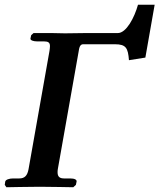

<svg xmlns="http://www.w3.org/2000/svg" viewBox="-22 -785 670 807"><path d="M259 -645H246C231 -646 189 -646 119 -646L109 -637L106 -623C105 -616 117 -611 134 -611H163C181 -611 188 -606 188 -591C188 -585 187 -579 186 -571L98 -74C93 -47 82 -35 59 -35H33C17 -35 2 -30 0 -22L-2 -8L5 2C5 2 106 0 145 0C180 0 286 2 286 2L297 -8L300 -22C301 -30 291 -35 273 -35H247C227 -35 220 -44 220 -61C220 -64 220 -69 221 -74L309 -571C312 -594 319 -599 328 -599H461C508 -599 516 -583 520 -532L589 -543L628 -765H558C543 -711 509 -646 473 -646H336Z"/></svg>

Font: Linux Libertine O
Style: Bold Italic
Weight: 700
Italic angle: -11.5°
Designer: Philipp H. Poll
Foundry: Philipp H. Poll
Version: Version 4.1.0